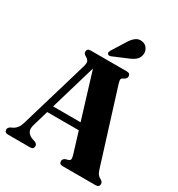

<svg xmlns="http://www.w3.org/2000/svg" viewBox="-210 -1042 1092 1177"><g transform="rotate(30 336.0 -453.5)"><path d="M205 -22.5Q205 0 180 0H24Q-1 0 -1 -22.5Q-1 -35 14 -45L28 -51.5Q42.5 -58 55 -73.2Q67.5 -88.5 77.5 -124L217 -595Q224 -619 219.8 -631.2Q215.5 -643.5 201 -651.5Q190.5 -657.5 185.2 -663Q180 -668.5 180 -677.5Q180 -700 205.5 -700H460.5Q486 -700 486 -677.5Q486 -661.5 465 -651.5Q454 -647 451.5 -639.5Q449 -632 454.5 -612.5L614 -102Q622 -76 630.2 -64.8Q638.5 -53.5 651.5 -47.5Q669.5 -38 669.5 -22.5Q669.5 0 644 0H411Q386 0 386 -22.5Q386 -37 403.5 -45.5L423 -51Q433.5 -54.5 435.8 -63.2Q438 -72 431.5 -93.5L386.5 -240H163L131 -131Q120.5 -96.5 132.5 -78Q144.5 -59.5 171 -50.5L188 -45Q205 -37.5 205 -22.5ZM177 -288H371.5L272.5 -611.5ZM367.5 -851Q384.5 -880 404.5 -895.2Q424.5 -910.5 450 -906.5Q475.5 -902.5 488.2 -882.2Q501 -862 497.5 -841.5Q494 -814.5 475.2 -799Q456.5 -783.5 427.5 -772.5L330.5 -731.5Q324.5 -729 317.8 -729.5Q311 -730 307.5 -735Q303.5 -740.5 305 -746.5Q306.5 -752.5 310 -759Z"/></g></svg>

Font: Fraunces 144pt S050
Style: Bold
Weight: 700
Version: Version 1.000; ttfautohint (v1.8.3)